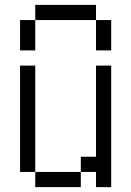

<svg xmlns="http://www.w3.org/2000/svg" viewBox="-20 -770 540 790"><path d="M125 -62.5V0H312.5V-62.5ZM125 -62.5V-500H62.5V-62.5ZM375 -62.5V0H437.5Q437.5 0 437.5 -500H375Q375 -500 375 -125H312.5V-62.5ZM62.5 -687.5Q62.5 -687.5 62.5 -562.5H125Q125 -562.5 125 -687.5ZM375 -687.5Q375 -687.5 375 -562.5H437.5Q437.5 -562.5 437.5 -687.5ZM125 -687.5H375V-750H125Z"/></svg>

Font: CalcUnifontExMono
Style: Regular
Weight: 500
Version: Version 15.0.06